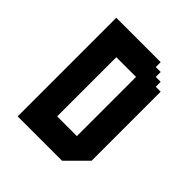

<svg xmlns="http://www.w3.org/2000/svg" viewBox="-165 -693 803 803"><g transform="rotate(45 236.0 -291.5)"><path d="M385.7 -495.8V-524.9H356.6V-554.1H327.5V-583.2H65V0H327.5L414.8 -87.3V-495.8ZM298.4 -116.7H181.7V-466.7H298.4Z"/></g></svg>

Font: Stepalange Short
Style: Regular
Weight: 400
Designer: Szymon Furjan
Version: Version 1.001;Fontself Maker 3.5.8